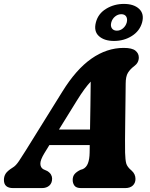

<svg xmlns="http://www.w3.org/2000/svg" viewBox="-43 -960 765 980"><path d="M183.5 -178Q162.5 -143.5 163 -124Q163.5 -104.5 178.5 -96L198.5 -87Q212 -78.5 217.5 -68.5Q223 -58.5 223 -48.5Q223 -25.5 208.8 -12.8Q194.5 0 171 0H24Q-23 0 -23 -41.5Q-23 -59.5 -14.2 -73.5Q-5.5 -87.5 21.5 -104.5Q37 -113 53.8 -138Q70.5 -163 88.5 -192L275 -492Q345 -605.5 423.5 -660.5Q502 -715.5 588.5 -715.5Q631 -715.5 648.2 -701.5Q665.5 -687.5 665.5 -666.5Q665.5 -639.5 641.5 -622Q622 -607.5 610.2 -588.8Q598.5 -570 598.5 -533Q598 -494.5 597.5 -444.2Q597 -394 596.2 -342.5Q595.5 -291 595.2 -248Q595 -205 595.5 -181Q596.5 -144.5 601.2 -126.2Q606 -108 629 -89Q648.5 -71.5 648.5 -46.5Q648.5 -26 634.8 -13Q621 0 596 0H371Q346.5 0 337.2 -12.2Q328 -24.5 328 -41.5Q328 -60 338 -71.8Q348 -83.5 367.5 -93L380 -97Q398 -105.5 406 -126.8Q414 -148 414.5 -181Q414.5 -189.5 414.8 -199.2Q415 -209 415 -219.5H209ZM349 -446 258 -299H416.5Q417.5 -356.5 418.5 -420.8Q419.5 -485 420 -543.5Q405 -527.5 387.5 -503.8Q370 -480 349 -446ZM539 -751Q489 -751 461.8 -775.8Q434.5 -800.5 446.5 -846Q458 -890.5 498.8 -915.2Q539.5 -940 589.5 -940Q640 -940 667 -914.8Q694 -889.5 682.5 -846Q670.5 -802 630.2 -776.5Q590 -751 539 -751ZM576 -887.5Q559 -887.5 544.5 -875.8Q530 -864 525 -845.5Q520 -827 528.2 -815.2Q536.5 -803.5 553.5 -803.5Q571 -803.5 585 -815.5Q599 -827.5 604 -845.5Q608.5 -864 601 -875.8Q593.5 -887.5 576 -887.5Z"/></svg>

Font: Fraunces 9pt S100
Style: Bold Italic
Weight: 700
Italic angle: -16°
Version: Version 1.000; ttfautohint (v1.8.3)